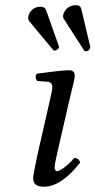

<svg xmlns="http://www.w3.org/2000/svg" viewBox="-20 -705 365 735"><path d="M245.1 -319.8 200.2 -124Q189 -74.2 189 -66.9Q189 -49.8 199.2 -49.8Q207 -49.8 226.3 -64.2Q245.6 -78.6 264.2 -100.1Q281.2 -100.1 287.1 -83Q214.8 9.8 147.9 9.8Q106.9 9.8 106.9 -22.9Q106.9 -34.7 124 -115.2L170.9 -320.8Q180.2 -358.4 180.2 -372.1Q180.2 -379.9 175.5 -385.7Q170.9 -391.6 162.1 -392.1L122.1 -395Q111.3 -411.6 121.1 -422.9Q131.8 -424.3 154.5 -427.2Q177.2 -430.2 189.5 -431.6Q201.7 -433.1 217.8 -434.6Q233.9 -436 245.1 -436Q266.1 -436 266.1 -415Q266.1 -407.2 262.9 -393.3Q259.8 -379.4 253.9 -356.2Q248 -333 245.1 -319.8ZM271 -685.1Q288.1 -685.1 291 -670.9L325.2 -527.8V-522Q320.8 -508.8 308.1 -508.8Q303.7 -508.8 301.8 -512.2L224.1 -632.8Q220.2 -638.2 222.2 -648.9Q225.1 -662.1 237.5 -673.6Q250 -685.1 271 -685.1ZM155.8 -668 205.1 -528.8Q206.1 -527.8 206.1 -524.9Q204.6 -518.6 198.7 -514.9Q192.9 -511.2 189.9 -511.2Q186 -511.2 183.1 -514.2L91.8 -624Q85.4 -633.3 88.9 -643.1Q91.3 -657.2 104 -668.2Q116.7 -679.2 133.8 -679.2Q150.9 -679.2 155.8 -668Z"/></svg>

Font: Common Serif News
Style: Italic
Weight: 450
Italic angle: -12°
Designer: Philipp H. Poll, Khaled Hosny
Foundry: Stefan Peev, Context Ltd.
Version: Version 1.026